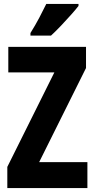

<svg xmlns="http://www.w3.org/2000/svg" viewBox="-20 -1044 479 971"><path d="M422 -93H17V-200L255 -678H22V-807H415V-700L178 -224H422ZM377 -1014Q364 -997 340 -970Q316 -943 289 -914.5Q262 -886 238 -864H134V-877Q159 -917 178.5 -954Q198 -991 214 -1024H377Z"/></svg>

Font: Noto Sans Kannada UI ExtraCondensed ExtraBold
Style: Regular
Weight: 800
Width: 2
Designer: Jelle Bosma - Monotype Design Team
Foundry: Monotype Imaging Inc.
Version: Version 2.005; ttfautohint (v1.8.4.7-5d5b)